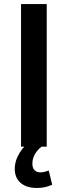

<svg xmlns="http://www.w3.org/2000/svg" viewBox="-20 -725 335 949"><path d="M84 0V-705H211V0ZM162 204Q111 204 82 179Q53 154 53 110Q53 69 77.5 29.5Q102 -10 144 -38L185 0Q172 10 161.5 23.5Q151 37 145.5 52Q140 67 140 83Q140 105 150.5 116Q161 127 180 127Q189 127 199.5 124.5Q210 122 221 118L238 188Q218 197 200 200.5Q182 204 162 204Z"/></svg>

Font: Nunito Sans 7pt Condensed
Style: Bold
Weight: 700
Width: 3
Designer: Vernon Adams
Foundry: Vernon Adams
Version: Version 3.101;gftools[0.9.27]